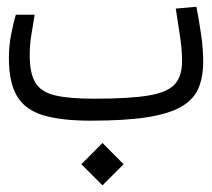

<svg xmlns="http://www.w3.org/2000/svg" viewBox="-20 -355 626 568"><path d="M248.5 2Q160.6 2 107.4 -14.2Q54.2 -30.3 30.3 -70.6Q6.3 -110.8 6.3 -184.1Q6.3 -219.7 13.4 -255.4Q20.5 -291 26.9 -311.5H82.5Q77.1 -278.8 72.5 -250.5Q67.9 -222.2 67.9 -191.9Q67.9 -138.2 84.7 -110.4Q101.6 -82.5 143.1 -72.8Q184.6 -63 258.3 -63Q363.3 -63 419.7 -72.5Q476.1 -82 497.3 -106Q518.6 -129.9 518.6 -173.3Q518.6 -206.1 513.4 -241.9Q508.3 -277.8 500 -329.6L561 -335Q569.8 -289.1 575.4 -250Q581.1 -210.9 581.1 -172.4Q581.1 -127 567.1 -94Q553.2 -61 517.1 -39.8Q481 -18.6 416 -8.3Q351.1 2 248.5 2ZM283.2 193.4 220.7 130.9 283.2 67.9 345.7 130.9Z"/></svg>

Font: CaskaydiaCove NFP Light
Style: Regular
Weight: 300
Designer: Aaron Bell
Foundry: Saja Typeworks
Version: Version 2111.001; VTT 6.35;Nerd Fonts 3.1.1